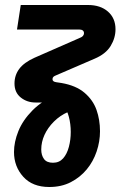

<svg xmlns="http://www.w3.org/2000/svg" viewBox="-20 -530 482 768"><path d="M177 218Q110 218 73 177Q36 136 36 78Q36 38 53.5 -5.5Q71 -49 110 -88.5Q149 -128 213 -155L252 -82Q220 -68 195.5 -43.5Q171 -19 158 9.5Q145 38 145 68Q145 91 156 106Q167 121 192 121Q217 121 232.5 103.5Q248 86 255.5 57.5Q263 29 263 -2Q263 -34 255.5 -62.5Q248 -91 234 -106Q226 -114 207 -117Q188 -120 174 -120H122Q88 -120 63 -140Q38 -160 38 -196Q38 -229 57 -254.5Q76 -280 118 -299L296 -377Q307 -381 311.5 -386Q316 -391 316 -397Q316 -412 296 -412H48L63 -510H332Q382 -510 412 -483.5Q442 -457 442 -413Q442 -378 422.5 -346Q403 -314 358 -295L205 -229Q197 -226 193.5 -222.5Q190 -219 190 -213Q190 -203 206 -201L226 -198Q284 -188 318 -159Q352 -130 366 -90.5Q380 -51 380 -5Q380 36 366.5 76Q353 116 327 147.5Q301 179 263.5 198.5Q226 218 177 218Z"/></svg>

Font: MuseoModerno Thin Medium
Style: Italic
Weight: 500
Italic angle: -9°
Version: Version 1.003